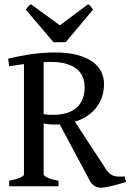

<svg xmlns="http://www.w3.org/2000/svg" viewBox="-20 -877 616 904"><path d="M219.7 -585.4Q211.4 -585.4 202.9 -585.2Q194.3 -585 185.5 -584.5V-339.8Q198.7 -337.4 208.5 -336.9Q218.3 -336.4 229 -336.4Q302.7 -336.4 340.6 -370.1Q378.4 -403.8 378.4 -466.8Q378.4 -492.2 369.9 -513.9Q361.3 -535.6 342.3 -551.5Q323.2 -567.4 293 -576.4Q262.7 -585.4 219.7 -585.4ZM23.4 0V-25.9Q56.6 -32.7 74.7 -40.8Q92.8 -48.8 92.8 -55.7V-575.2Q75.2 -572.8 57.9 -570.3Q40.5 -567.9 23.4 -565.4L18.1 -600.6Q42 -606.4 66.9 -611.6Q91.8 -616.7 118.9 -620.8Q146 -625 175.8 -627.4Q205.6 -629.9 238.8 -629.9Q298.8 -629.9 342.3 -618.7Q385.7 -607.4 414.1 -587.4Q442.4 -567.4 456.1 -540.3Q469.7 -513.2 469.7 -481.9Q469.7 -447.3 459.7 -418.9Q449.7 -390.6 431.6 -368.2Q413.6 -345.7 388.2 -329.6Q362.8 -313.5 332.5 -304.2L482.4 -75.2Q489.7 -64.9 497.8 -58.6Q505.9 -52.2 515.9 -49.1Q525.9 -45.9 538.3 -45.4Q550.8 -44.9 567.4 -46.4L573.2 -20.5Q557.1 -15.1 540 -10.3Q522.9 -5.4 507.1 -1.5Q491.2 2.4 477.3 4.6Q463.4 6.8 454.1 6.8Q439.9 6.8 426.5 -1Q413.1 -8.8 406.2 -20L261.2 -291.5Q255.4 -291 249.3 -290.8Q243.2 -290.5 237.3 -290.5Q224.6 -290.5 211.9 -291.7Q199.2 -293 185.5 -295.9V-55.7Q185.5 -49.8 202.6 -41.3Q219.7 -32.7 255.4 -25.9V0ZM289.1 -678.2H231.9L101.6 -831.5Q108.4 -841.3 113 -846.9Q117.7 -852.5 126 -856.9L261.7 -757.8L394.5 -856.9Q402.8 -852.5 407.5 -846.9Q412.1 -841.3 418 -831.5Z"/></svg>

Font: Gentium Book Basic
Style: Regular
Weight: 400
Designer: J. Victor Gaultney and Annie Olsen
Foundry: SIL International
Version: Version 1.102; 2013; Maintenance release